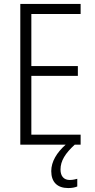

<svg xmlns="http://www.w3.org/2000/svg" viewBox="-20 -800 480 974"><path d="M287 60C287 16 311 -22 359 -66H389V-117H139V-415H375V-465H139V-729H389V-780H83V-66H313C268 -26 240 20 240 68C240 124 271 154 326 154C345 154 360 151 372 146V107C364 109 350 113 334 113C304 113 287 94 287 60Z"/></svg>

Font: Noto Sans Malayalam UI Condensed Light
Style: Regular
Weight: 300
Width: 3
Designer: Jelle Bosma - Monotype Design Team
Foundry: Monotype Imaging Inc.
Version: Version 2.104